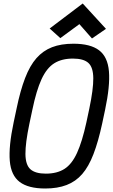

<svg xmlns="http://www.w3.org/2000/svg" viewBox="-20 -1064 644 1098"><path d="M239 14Q142 14 92.5 -23.5Q43 -61 36 -144Q29 -227 58 -364L75 -444Q96 -546 123.5 -617.5Q151 -689 188.5 -731.5Q226 -774 277.5 -794Q329 -814 400 -814Q497 -814 546.5 -776.5Q596 -739 603 -656Q610 -573 581 -436L564 -356Q542 -254 514.5 -182.5Q487 -111 450 -68.5Q413 -26 361 -6Q309 14 239 14ZM242 -71Q306 -71 348.5 -98Q391 -125 420.5 -189.5Q450 -254 474 -364L491 -444Q514 -554 513.5 -616.5Q513 -679 485.5 -704Q458 -729 397 -729Q333 -729 290 -702Q247 -675 217.5 -611Q188 -547 165 -436L148 -356Q125 -246 125.5 -183.5Q126 -121 154 -96Q182 -71 242 -71ZM506 -844 434 -926 325 -846 264 -901 453 -1044 586 -899Z"/></svg>

Font: Victor Mono Thin SemiBold
Style: Italic
Weight: 600
Italic angle: -12°
Monospace: yes
Version: Version 1.561;gftools[0.9.30]